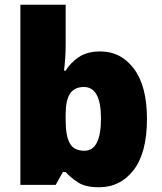

<svg xmlns="http://www.w3.org/2000/svg" viewBox="-20 -780 683 810"><path d="M257 -588Q257 -559 255 -532Q253 -505 250 -482H257Q278 -516 313 -539.5Q348 -563 404 -563Q490 -563 545 -490Q600 -417 600 -278Q600 -136 544 -63Q488 10 398 10Q340 10 309 -10.5Q278 -31 257 -54H245L215 0H66V-760H257ZM334 -413Q294 -413 275.5 -385Q257 -357 257 -298V-271Q257 -207 274.5 -175.5Q292 -144 336 -144Q406 -144 406 -280Q406 -413 334 -413Z"/></svg>

Font: Noto Sans Khmer UI Black
Style: Regular
Weight: 900
Designer: Danh Hong and the Monotype Design Team
Foundry: Monotype Imaging Inc.
Version: Version 2.002; ttfautohint (v1.8.4.7-5d5b)